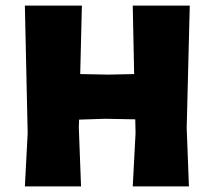

<svg xmlns="http://www.w3.org/2000/svg" viewBox="-20 -667 751 687"><path d="M273 -647 267 -402 368 -400 460 -402 455 -647H659L648 -210L656 0H455L465 -190L464 -240L356 -242L263 -239L262 -210L270 0H69L79 -190L69 -647Z"/></svg>

Font: Alegreya Sans Black
Style: Regular
Weight: 900
Designer: Juan Pablo del Peral
Foundry: Huerta Tipografica
Version: Version 2.007